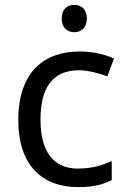

<svg xmlns="http://www.w3.org/2000/svg" viewBox="-20 -757 520 787"><path d="M285 -737C256 -737 233 -720 233 -681C233 -643 256 -625 285 -625C312 -625 336 -643 336 -681C336 -720 312 -737 285 -737ZM300 10C361 10 402 0 438 -19V-97C401 -80 357 -66 299 -66C198 -66 146 -137 146 -266C146 -400 197 -469 304 -469C341 -469 388 -456 420 -444L447 -517C415 -533 360 -546 306 -546C162 -546 55 -463 55 -265C55 -75 157 10 300 10Z"/></svg>

Font: Noto Sans Brahmi
Style: Regular
Weight: 400
Designer: Monotype Design Team
Foundry: Monotype Imaging Inc.
Version: Version 2.004